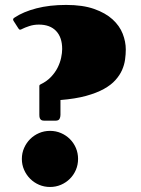

<svg xmlns="http://www.w3.org/2000/svg" viewBox="-20 -742 566 772"><path d="M485.8 -543Q485.8 -523.9 482.9 -502.7Q480 -481.4 470.9 -460.7Q461.9 -439.9 444.3 -420.2Q426.8 -400.4 397.7 -384.3Q368.7 -368.2 325.9 -356.4Q283.2 -344.7 223.1 -339.8V-279.8Q223.1 -271.5 219.5 -264.2Q215.8 -256.8 203.1 -256.8H159.2Q155.8 -256.8 152.1 -257.3Q148.4 -257.8 145.3 -260Q142.1 -262.2 140.1 -266.8Q138.2 -271.5 138.2 -279.8V-395.5Q138.2 -399.9 140.1 -400.9Q142.1 -401.9 143.1 -402.8Q168.5 -415 185.3 -432.9Q202.1 -450.7 211.9 -470.5Q221.7 -490.2 225.8 -509.8Q230 -529.3 230 -544.9Q230 -591.8 205.6 -617.4Q181.2 -643.1 136.2 -643.1Q115.7 -643.1 97.4 -637Q79.1 -630.9 68.8 -625.5Q66.4 -624.5 64.7 -623.5Q63 -622.6 61 -622.6Q57.1 -622.6 54.2 -627.4L34.7 -657.7Q32.7 -661.1 32.7 -663.6Q32.7 -666.5 34.9 -668.5Q37.1 -670.4 38.6 -671.4Q73.7 -694.8 126.5 -708.5Q179.2 -722.2 246.1 -722.2Q312.5 -722.2 358.4 -706.1Q404.3 -689.9 432.6 -664.1Q460.9 -638.2 473.4 -606.2Q485.8 -574.2 485.8 -543ZM67.9 -103Q67.9 -126.5 76.9 -147Q85.9 -167.5 101.3 -182.9Q116.7 -198.2 137.2 -207Q157.7 -215.8 181.2 -215.8Q204.6 -215.8 225.1 -207Q245.6 -198.2 261 -182.9Q276.4 -167.5 285.2 -147Q293.9 -126.5 293.9 -103Q293.9 -79.6 285.2 -59.1Q276.4 -38.6 261 -23.2Q245.6 -7.8 225.1 1Q204.6 9.8 181.2 9.8Q157.7 9.8 137.2 1Q116.7 -7.8 101.3 -23.2Q85.9 -38.6 76.9 -59.1Q67.9 -79.6 67.9 -103Z"/></svg>

Font: Fascinate
Style: Regular
Weight: 900
Designer: Astigmatic (AOETI)
Foundry: Astigmatic (AOETI)
Version: Version 1.000